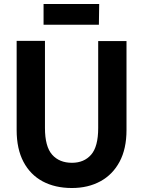

<svg xmlns="http://www.w3.org/2000/svg" viewBox="-20 -933 718 963"><path d="M340.5 10Q256.5 10 194.2 -23.2Q132 -56.5 97.8 -121.2Q63.5 -186 63.5 -280.5V-728H205.5V-291Q205.5 -198 241.5 -157.2Q277.5 -116.5 341 -116.5Q401.5 -116.5 437 -157Q472.5 -197.5 472.5 -291V-727H614.5V-280.5Q614.5 -187 580 -122.2Q545.5 -57.5 483.8 -23.8Q422 10 340.5 10ZM198.5 -809V-913H477.5L476 -809Z"/></svg>

Font: Spline Sans SemiBold
Style: Regular
Weight: 600
Designer: Eben Sorkin, Mirko Velimirovic
Foundry: Sorkin Type
Version: Version 1.000; ttfautohint (v1.8.3)